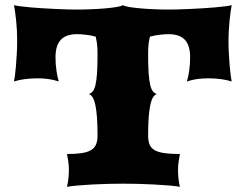

<svg xmlns="http://www.w3.org/2000/svg" viewBox="-20 -723 954 743"><path d="M239.3 0Q242.2 -12.2 244.4 -29.5Q246.6 -46.9 246.6 -65.4Q246.6 -82.5 244.1 -98.9Q241.7 -115.2 239.3 -127Q272.9 -127 295.4 -130.4Q317.9 -133.8 331.8 -141.8Q345.7 -149.9 351.6 -163.8Q357.4 -177.7 357.4 -198.7Q357.4 -239.7 355.2 -269Q353 -298.3 348.9 -317.4Q344.7 -336.4 338.4 -346.4Q332 -356.4 323.7 -358.9Q332.5 -361.8 338.9 -369.4Q345.2 -377 349.4 -394Q353.5 -411.1 355.5 -439.7Q357.4 -468.3 357.4 -513.2Q357.4 -540.5 355.2 -555.7Q353 -570.8 350.6 -581.1Q332.5 -586.4 311.8 -588.6Q291 -590.8 278.8 -590.8Q235.4 -590.8 215.1 -568.8Q194.8 -546.9 194.8 -501Q194.8 -475.1 198.5 -449.5Q202.1 -423.8 207.5 -407.7Q187 -414.6 167 -417.2Q147 -419.9 124.5 -419.9Q97.7 -419.9 73.7 -416.5Q49.8 -413.1 34.2 -407.7Q35.6 -415 37.8 -430.7Q40 -446.3 41.7 -467.5Q43.5 -488.8 44.9 -513.9Q46.4 -539.1 46.4 -564.9Q46.4 -606.4 42.5 -643.1Q38.6 -679.7 34.2 -703.1Q42.5 -700.7 59.8 -698.5Q77.1 -696.3 99.6 -694.3Q122.1 -692.4 147.5 -690.9Q172.9 -689.5 197.5 -688.2Q222.2 -687 243.7 -686.5Q265.1 -686 279.8 -686Q306.2 -686 335 -687.3Q363.8 -688.5 388.7 -690.7Q413.6 -692.9 431.9 -696Q450.2 -699.2 455.6 -703.1Q460.9 -699.2 479.2 -696Q497.6 -692.9 522.5 -690.7Q547.4 -688.5 575.9 -687.3Q604.5 -686 630.9 -686Q645.5 -686 667 -686.5Q688.5 -687 713.1 -688.2Q737.8 -689.5 763.2 -690.9Q788.6 -692.4 811 -694.3Q833.5 -696.3 850.8 -698.5Q868.2 -700.7 876.5 -703.1Q874.5 -691.9 872.3 -676.5Q870.1 -661.1 868.4 -643.1Q866.7 -625 865.5 -605.2Q864.3 -585.4 864.3 -564.9Q864.3 -539.1 865.7 -513.9Q867.2 -488.8 868.9 -467.5Q870.6 -446.3 872.8 -430.7Q875 -415 876.5 -407.7Q860.8 -413.1 836.9 -416.5Q813 -419.9 786.1 -419.9Q763.7 -419.9 743.7 -417.2Q723.6 -414.6 703.1 -407.7Q708.5 -423.8 712.2 -449.5Q715.8 -475.1 715.8 -501Q715.8 -546.9 695.6 -568.8Q675.3 -590.8 631.8 -590.8Q619.6 -590.8 598.9 -588.6Q578.1 -586.4 560.1 -581.1Q557.6 -570.8 555.4 -555.7Q553.2 -540.5 553.2 -513.2Q553.2 -468.3 555.2 -439.7Q557.1 -411.1 561.3 -394Q565.4 -377 571.8 -369.4Q578.1 -361.8 586.9 -358.9Q578.6 -356.4 572.3 -346.4Q565.9 -336.4 561.8 -317.4Q557.6 -298.3 555.4 -269Q553.2 -239.7 553.2 -198.7Q553.2 -177.7 558.8 -163.8Q564.5 -149.9 578.6 -141.8Q592.8 -133.8 616.5 -130.4Q640.1 -127 676.3 -127Q673.8 -115.2 671.4 -98.9Q668.9 -82.5 668.9 -65.4Q668.9 -46.9 670.9 -29.5Q672.9 -12.2 676.3 0Q661.6 -2.9 635.3 -5.1Q608.9 -7.3 577.6 -9Q546.4 -10.7 514.2 -11.5Q481.9 -12.2 455.6 -12.2Q429.2 -12.2 397.7 -11.5Q366.2 -10.7 335.7 -9Q305.2 -7.3 279.5 -5.1Q253.9 -2.9 239.3 0Z"/></svg>

Font: Arbutus
Style: Regular
Weight: 400
Designer: Karolina Lach
Foundry: Sorkin Type Co.
Version: Version 1.003